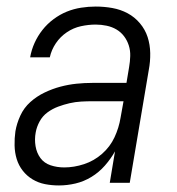

<svg xmlns="http://www.w3.org/2000/svg" viewBox="-20 -558 540 586"><path d="M160 8Q160 8 160 8Q160 8 160 8Q138 8 117.5 4Q97 0 79.5 -10.5Q62 -21 49.5 -37Q37 -53 31 -72.5Q25 -92 24.5 -114Q24 -136 27 -157Q31 -181 42 -205Q53 -229 72.5 -246.5Q92 -264 116 -275.5Q140 -287 164.5 -293.5Q189 -300 213.5 -302.5Q238 -305 262 -305H366L374 -353Q377 -370 377.5 -387Q378 -404 373 -419.5Q368 -435 358.5 -447.5Q349 -460 335.5 -468Q322 -476 305.5 -479.5Q289 -483 272 -483Q250 -483 227 -478Q204 -473 184 -459.5Q164 -446 150.5 -426Q137 -406 132 -383H72Q76 -406 85.5 -427Q95 -448 109.5 -466.5Q124 -485 143.5 -499.5Q163 -514 184 -522.5Q205 -531 227.5 -534.5Q250 -538 272 -538Q298 -538 323 -533.5Q348 -529 369.5 -517.5Q391 -506 407 -487Q423 -468 430.5 -445Q438 -422 438.5 -396Q439 -370 434 -344L376 0H315L331 -96Q318 -73 300 -52.5Q282 -32 259 -18Q236 -4 210.5 2Q185 8 160 8ZM176 -47Q206 -47 236.5 -57Q267 -67 291.5 -88.5Q316 -110 329.5 -139Q343 -168 348 -199L357 -249H262Q245 -249 227.5 -248Q210 -247 192.5 -243Q175 -239 157.5 -232.5Q140 -226 125 -215Q110 -204 101 -187.5Q92 -171 89 -154Q85 -133 88.5 -112Q92 -91 103.5 -75.5Q115 -60 134.5 -53.5Q154 -47 176 -47Z"/></svg>

Font: iosevka_custom_sans_ss08 Light
Style: Italic
Weight: 300
Italic angle: -10°
Designer: Belleve Invis
Foundry: Belleve Invis
Version: Version 10.3.0; ttfautohint (v1.8.3)